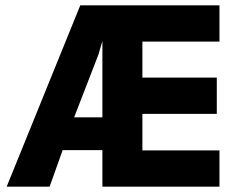

<svg xmlns="http://www.w3.org/2000/svg" viewBox="-20 -700 878 720"><path d="M5 0 281 -680H803V-544H514V-409H793V-273H514V-136H803V0H364V-137H215L166 0ZM258 -260H364V-546L349 -495Z"/></svg>

Font: Teachers
Style: Bold
Weight: 700
Designer: Alfredo Marco Pradil, Chank Diesel
Version: Version 1.001